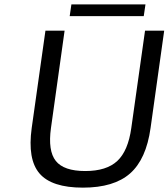

<svg xmlns="http://www.w3.org/2000/svg" viewBox="-20 -841 773 881"><path d="M125.5 -253.9 188.5 -700.2H276.4L213.9 -253.9Q199.2 -148.9 236.1 -102.5Q272.9 -56.2 371.1 -56.2Q468.8 -56.2 518.3 -102.5Q567.9 -148.9 582.5 -253.9L645.5 -700.2H733.4L670.9 -253.9Q650.9 -110.4 576.9 -45.2Q502.9 20 360.4 20Q217.3 20 161.4 -44.9Q105.5 -109.9 125.5 -253.9ZM307.6 -820.8H647.5L639.6 -767.1H299.8Z"/></svg>

Font: Fivo Sans
Style: Italic
Weight: 400
Designer: Alexander Slobzheninov
Foundry: Alexander Slobzheninov
Version: 1.0